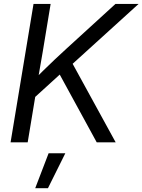

<svg xmlns="http://www.w3.org/2000/svg" viewBox="-20 -748 748 1009"><path d="M131.3 -208 146 -315.9Q176.8 -347.2 206.5 -376.2Q236.3 -405.3 266.6 -434.1Q296.9 -462.9 328.1 -491.2L586.9 -727.5H708.5L342.8 -395.5L337.9 -396ZM35.6 0 156.2 -727.5H246.1L204.6 -476.1L177.7 -320.8L171.4 -276.9L125.5 0ZM488.3 0 285.2 -372.1 345.2 -442.9 587.9 0ZM165 241.2 235.4 57.6H323.2L231.9 241.2Z"/></svg>

Font: Inter 24pt
Style: Italic
Weight: 400
Italic angle: -9.3988°
Designer: Rasmus Andersson
Foundry: rsms
Version: Version 4.001;git-66647c0bb